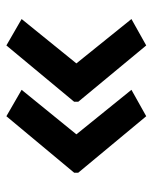

<svg xmlns="http://www.w3.org/2000/svg" viewBox="41 -566 474 596"><g transform="rotate(90 278.0 -268.0)"><path d="M295.9 -261.2 121.1 -50.8 39.1 -98.1 176.8 -268.1 39.1 -439 121.1 -484.9 295.9 -273.9ZM516.1 -261.2 340.8 -50.8 258.8 -98.1 397 -268.1 258.8 -439 340.8 -484.9 516.1 -273.9Z"/></g></svg>

Font: OpenSans-Semibold
Style: Regular
Weight: 600
Foundry: Ascender Corporation
Version: Version 1.10